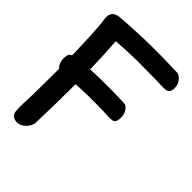

<svg xmlns="http://www.w3.org/2000/svg" viewBox="-204 -806 908 908"><g transform="rotate(45 249.5 -352.5)"><path d="M69 0Q83 1 95.5 -4.5Q108 -10 117 -19.5Q126 -29 132 -40.5Q138 -52 138 -62Q143 -208 142.5 -352.5Q142 -497 130 -643Q130 -649 136 -655.5Q142 -662 148.5 -669Q155 -676 159.5 -682Q164 -688 159.5 -692Q155 -696 139 -697.5Q123 -699 89 -697Q76 -696 62 -694.5Q48 -693 38 -687Q28 -681 23 -668Q18 -655 22 -632Q26 -609 27 -583.5Q28 -558 30 -535Q35 -433 36 -330Q36 -281 35.5 -232Q35 -183 34 -133Q33 -110 32 -83Q31 -56 33 -35Q34 -21 43.5 -11Q53 -1 69 0ZM487 -640Q488 -665 473 -683Q458 -701 444 -702Q347 -706 253 -704.5Q159 -703 60 -695Q49 -693 36.5 -685.5Q24 -678 23 -655Q22 -631 37 -613Q52 -595 67 -594Q83 -593 99.5 -596.5Q116 -600 131 -602Q201 -607 268 -608Q301 -608 333.5 -607.5Q366 -607 399 -607Q414 -606 432.5 -605.5Q451 -605 465 -607Q474 -608 480.5 -616.5Q487 -625 487 -640ZM406 -359Q408 -385 395.5 -403Q383 -421 371 -422Q290 -426 208 -424.5Q126 -423 45 -412Q35 -410 26 -404Q17 -398 16 -375Q14 -350 26 -332Q38 -314 51 -313Q64 -312 78 -315.5Q92 -319 105 -321Q164 -326 221 -327Q248 -327 275.5 -327Q303 -327 332 -326Q344 -325 359.5 -324.5Q375 -324 387 -326Q395 -327 400.5 -336Q406 -345 406 -359Z"/></g></svg>

Font: Balpaq
Style: Regular
Weight: 400
Designer: Abay Emes
Version: Version 1.000